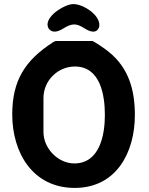

<svg xmlns="http://www.w3.org/2000/svg" viewBox="-20 -914 730 941"><path d="M40 -353C40 -165 141 7 346 7C551 7 641 -168 641 -350C641 -471 612 -580 513 -660C494 -676 438 -713 433 -713H253C252 -713 243 -709 240 -707C102 -618 40 -519 40 -353ZM347 -588C472 -588 494 -448 494 -350C494 -253 469 -113 344 -113C265 -113 193 -186 193 -267V-433C193 -520 264 -588 347 -588ZM213 -794C213 -774 228 -759 247 -759C283 -759 304 -794 344 -794C381 -794 403 -759 438 -759C456 -759 467 -775 467 -792C467 -843 387 -894 340 -894C298 -894 213 -841 213 -794Z"/></svg>

Font: Asimov Print
Style: Regular
Weight: 500
Designer: Google
Version: Version 2.000980: 2014